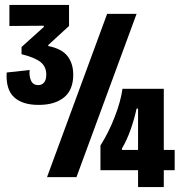

<svg xmlns="http://www.w3.org/2000/svg" viewBox="-20 -716 743 776"><path d="M136 -292Q70 -292 36.5 -323.5Q3 -355 7 -423L100 -433Q97 -410 105 -391Q113 -372 135 -372Q149 -372 158 -382.5Q167 -393 167 -415Q167 -447 143.5 -465.5Q120 -484 67 -497V-526L157 -607V-612L18 -611V-696H259V-611L175 -534V-530Q230 -519 253 -489Q276 -459 276 -414Q276 -353 239 -322.5Q202 -292 136 -292ZM170 0 413 -660H532L289 0ZM386 -28V-128Q419 -180 443.5 -243Q468 -306 475 -357H642V-110H686V-28H642V40H538V-28ZM473 -110H538V-277H532Q523 -235 508 -192.5Q493 -150 473 -116Z"/></svg>

Font: Bricolage Grotesque 96pt Condensed SemiBold
Style: Regular
Weight: 600
Width: 3
Designer: Mathieu Triay
Foundry: Atelier Triay
Version: Version 1.001; ttfautohint (v1.8.4.7-5d5b);gftools[0.9.33.de